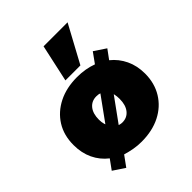

<svg xmlns="http://www.w3.org/2000/svg" viewBox="-190 -733 888 888"><g transform="rotate(-45 254.0 -289.0)"><path d="M118 45 61 7 95 -40Q59 -68 39.5 -109Q20 -150 20 -202Q20 -266 49.5 -313Q79 -360 131.5 -386.5Q184 -413 254 -413Q308 -413 354 -396L390 -446L447 -408L414 -363Q449 -335 468.5 -294Q488 -253 488 -202Q488 -139 458.5 -91Q429 -43 376.5 -16.5Q324 10 254 10Q227 10 202.5 5.5Q178 1 155 -6ZM167 -131 302 -318 291 -275Q285 -280 276.5 -283.5Q268 -287 254 -287Q223 -287 204.5 -264.5Q186 -242 186 -202Q186 -185 190 -171.5Q194 -158 204 -141ZM254 -116Q285 -116 303.5 -139Q322 -162 322 -202Q322 -219 319 -232.5Q316 -246 313 -250L342 -270L208 -85L226 -122Q231 -120 239 -118Q247 -116 254 -116ZM205 -440 245 -623H402L303 -440Z"/></g></svg>

Font: Rokkitt SemiBold Black
Style: Regular
Weight: 900
Version: Version 3.103